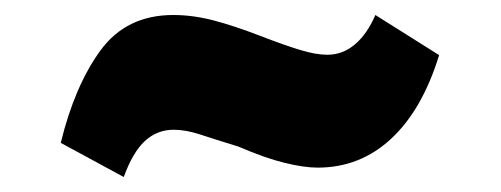

<svg xmlns="http://www.w3.org/2000/svg" viewBox="-20 -420 668 256"><path d="M145 -184 61 -229.5Q79.5 -305.5 114 -352.8Q148.5 -400 211 -400Q237 -400 264.8 -392.8Q292.5 -385.5 327.5 -372Q358.5 -360 379.8 -353.5Q401 -347 416.5 -347Q437 -347 453.2 -360.8Q469.5 -374.5 480.5 -400L565.5 -346.5Q543 -273.5 501.5 -235Q460 -196.5 403.5 -196.5Q385.5 -196.5 359.8 -202.8Q334 -209 298 -224.5Q265.5 -234.5 246.5 -240.8Q227.5 -247 211.5 -247Q189.5 -247 173.2 -232Q157 -217 145 -184Z"/></svg>

Font: Karla ExtraBold
Style: Regular
Weight: 800
Designer: Jonathan Pinhorn
Version: Version 2.001